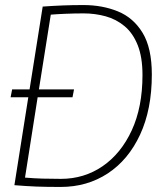

<svg xmlns="http://www.w3.org/2000/svg" viewBox="-20 -730 652 760"><path d="M220 10Q164 10 124.5 8.5Q85 7 37 3L92 -345H22L28 -376H97L149 -704Q191 -707 229.5 -708.5Q268 -710 310 -710Q385 -710 446.5 -685Q508 -660 544.5 -600Q581 -540 581 -435Q581 -297 534.5 -197Q488 -97 406.5 -43.5Q325 10 220 10ZM221 -22Q313 -22 386 -72Q459 -122 501.5 -214Q544 -306 544 -433Q544 -504 525 -551.5Q506 -599 473 -626.5Q440 -654 398 -665.5Q356 -677 311 -677Q276 -677 240 -675.5Q204 -674 181 -672L134 -376H273L267 -345H129L79 -27Q115 -24 147.5 -23Q180 -22 221 -22Z"/></svg>

Font: Georama ExtraLight
Style: Italic
Weight: 200
Italic angle: -9°
Designer: Jean-Baptiste Levee
Foundry: Production Type
Version: Version 1.000